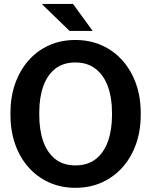

<svg xmlns="http://www.w3.org/2000/svg" viewBox="-20 -919 746 950"><path d="M353 10.3Q281.2 10.3 222.2 -16.6Q163.1 -43.5 120.4 -92Q77.6 -140.6 54.7 -206.3Q31.7 -272 31.7 -350.1V-360.8Q31.7 -438.5 54.7 -504.2Q77.6 -569.8 120.1 -618.7Q162.6 -667.5 221.7 -694.3Q280.8 -721.2 352.5 -721.2Q424.8 -721.2 484.4 -694.3Q543.9 -667.5 586.9 -618.7Q629.9 -569.8 653.1 -504.2Q676.3 -438.5 676.3 -360.8V-350.1Q676.3 -272 653.1 -206.3Q629.9 -140.6 586.9 -92Q543.9 -43.5 484.6 -16.6Q425.3 10.3 353 10.3ZM353 -100.6Q413.6 -100.6 453.6 -131.8Q493.7 -163.1 513.9 -219.2Q534.2 -275.4 534.2 -350.1V-361.8Q534.2 -435.5 513.7 -491.5Q493.2 -547.4 452.9 -578.6Q412.6 -609.9 352.5 -609.9Q293 -609.9 253.4 -578.9Q213.9 -547.9 194.1 -492.2Q174.3 -436.5 174.3 -361.8V-350.1Q174.3 -275.4 194.1 -219.2Q213.9 -163.1 253.7 -131.8Q293.5 -100.6 353 -100.6ZM438.5 -766.1H434.6H324.2L189.5 -896.5L190.4 -899.4H341.3Z"/></svg>

Font: Roboto Slab LO
Style: Bold
Weight: 700
Designer: Google
Version: Version 2.000